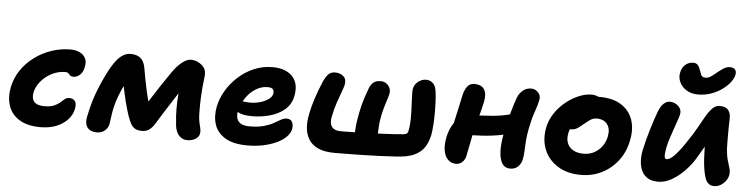

<svg xmlns="http://www.w3.org/2000/svg" viewBox="-47 -1022 4955 1267"><g transform="rotate(5 2430.0 -388.5)"><path d="M246.6 9Q159.8 9 106.6 -23.5Q53.4 -56 34.2 -111.9Q15 -167.8 28.2 -236Q41 -298.8 75.9 -350.4Q110.8 -402 162.1 -439.9Q213.4 -477.8 274.4 -498.4Q335.4 -519 399.4 -519Q431.4 -519 457.8 -507.7Q484.2 -496.4 497.5 -473Q510.8 -449.6 503.6 -413.6Q496.6 -376.6 476.2 -358.9Q455.8 -341.2 434.8 -341.2Q419.2 -341.2 412.1 -347.9Q405 -354.6 398.9 -361.2Q392.8 -367.8 378.6 -367.8Q330.6 -367.8 288 -345.6Q245.4 -323.4 216.9 -288.4Q188.4 -253.4 180.6 -215Q176.4 -191 181.5 -172.1Q186.6 -153.2 205.5 -142.2Q224.4 -131.2 260.4 -131.2Q300 -131.2 323.8 -141.7Q347.6 -152.2 362.3 -165.2Q377 -178.2 389.3 -188.7Q401.6 -199.2 419 -199.2Q444 -199.2 456.7 -183.5Q469.4 -167.8 462.4 -129.2Q453.2 -88 422.8 -56.5Q392.4 -25 347.1 -8Q301.8 9 246.6 9Z M620.8 11Q576.4 11 556.9 -14.7Q537.4 -40.4 547 -87.4Q551 -105.4 557.6 -135.3Q564.2 -165.2 575.6 -202.1Q587 -239 603 -277.6Q643 -374.6 675.3 -428.1Q707.6 -481.6 736.9 -503Q766.2 -524.4 795.4 -524.4Q825.6 -524.4 846.1 -515Q866.6 -505.6 878.7 -486Q890.8 -466.4 896 -435.8Q899.2 -413.6 906.8 -374.2Q914.4 -334.8 924.1 -290.3Q933.8 -245.8 945.7 -206Q957.6 -166.2 970.2 -144.2L888.6 -134Q920.6 -189.4 952.4 -239.7Q984.2 -290 1015 -336.4Q1045.8 -382.8 1074.8 -424.4Q1106.8 -470.6 1139 -495.7Q1171.2 -520.8 1196 -520.8Q1219.6 -520.8 1238.1 -512.7Q1256.6 -504.6 1267.4 -495.2Q1285.2 -480.6 1292.4 -462.3Q1299.6 -444 1295.6 -412Q1286.6 -340 1284.1 -281.8Q1281.6 -223.6 1282.6 -180.8Q1282.8 -131.2 1293 -95.1Q1303.2 -59 1298.8 -38.8Q1294.4 -17.6 1272.1 -3.8Q1249.8 10 1217.2 10Q1186.6 10 1165.1 -12.3Q1143.6 -34.6 1137.2 -76.4Q1134 -103.4 1131.4 -143.8Q1128.8 -184.2 1131 -240.3Q1133.2 -296.4 1142.8 -368.8L1189.8 -380.2Q1168 -345.2 1142.2 -305.2Q1116.4 -265.2 1090.5 -224.7Q1064.6 -184.2 1040.4 -146.2Q1016.2 -108.2 997.4 -76.8Q982 -52.4 962.6 -38.5Q943.2 -24.6 916 -24.6Q886 -24.6 868.6 -35.3Q851.2 -46 840.4 -66.1Q829.6 -86.2 820 -113.6Q815.2 -126.8 807.5 -152.6Q799.8 -178.4 791.6 -210.5Q783.4 -242.6 776.7 -275.6Q770 -308.6 766.8 -337.3Q763.6 -366 765 -384.2L818.2 -387Q799.2 -363.4 778.6 -325.4Q758 -287.4 740.9 -242.8Q723.8 -198.2 714 -153.2Q707.6 -119.6 704.4 -92.4Q701.2 -65.2 698.2 -50.2Q692.8 -23.6 671.1 -6.3Q649.4 11 620.8 11Z M1618 10Q1522.2 10 1468.7 -22.7Q1415.2 -55.4 1397.9 -109.4Q1380.6 -163.4 1393.6 -228Q1404.4 -281.6 1434.6 -333.3Q1464.8 -385 1510.8 -427.1Q1556.8 -469.2 1614.6 -494.1Q1672.4 -519 1738.4 -519Q1825.8 -519 1870 -472Q1914.2 -425 1897.8 -342Q1887 -285.6 1846.1 -251Q1805.2 -216.4 1748.1 -200.6Q1691 -184.8 1631 -184.8Q1561.6 -184.8 1534.2 -205.3Q1506.8 -225.8 1511.4 -250.2Q1514.2 -264.4 1522.4 -271.5Q1530.6 -278.6 1546.2 -278.6Q1556.4 -278.6 1571.2 -275.8Q1586 -273 1611.8 -273Q1644.4 -273 1676.3 -282.1Q1708.2 -291.2 1730.5 -307.1Q1752.8 -323 1757.4 -343Q1761.2 -364 1751.9 -374.5Q1742.6 -385 1717 -385Q1675 -385 1637.2 -361Q1599.4 -337 1572 -296.2Q1544.6 -255.4 1534.2 -205.8Q1530.2 -182.6 1535.9 -162Q1541.6 -141.4 1561.9 -129Q1582.2 -116.6 1620 -116.6Q1675.8 -116.6 1714 -127.4Q1752.2 -138.2 1777.8 -152.8Q1803.4 -167.4 1823 -178.2Q1842.6 -189 1860.2 -189Q1888.6 -189 1897.6 -168.2Q1906.6 -147.4 1901.8 -122.2Q1896.2 -96.2 1873 -72.1Q1849.8 -48 1811.7 -29.8Q1773.6 -11.6 1724.3 -0.8Q1675 10 1618 10Z M2195.6 9Q2127.2 9 2085.1 -10.3Q2043 -29.6 2022.4 -63.2Q2001.8 -96.8 1998.3 -140.1Q1994.8 -183.4 2004.8 -231.4Q2015.6 -286 2033.4 -339.5Q2051.2 -393 2075.2 -450Q2090.2 -484 2106.7 -502Q2123.2 -520 2153.2 -520Q2185.4 -520 2207.4 -501Q2229.4 -482 2222 -444.2Q2219 -429.2 2207 -397.7Q2195 -366.2 2180.2 -322.6Q2165.4 -279 2155.2 -226.8Q2150 -201.6 2154.2 -181.1Q2158.4 -160.6 2175.4 -148.7Q2192.4 -136.8 2226.2 -136.8Q2254.2 -136.8 2299.5 -137.9Q2344.8 -139 2396.7 -140.6Q2448.6 -142.2 2498.2 -144.4Q2547.8 -146.6 2585 -148.9Q2622.2 -151.2 2638 -153.4Q2652.6 -155.4 2659.2 -160.5Q2665.8 -165.6 2668.2 -179.2Q2675.2 -211.2 2675.8 -252.6Q2676.4 -294 2674.4 -335.1Q2672.4 -376.2 2671 -408.9Q2669.6 -441.6 2672 -456.8Q2677.6 -486.2 2701.8 -505.4Q2726 -524.6 2755 -524.6Q2778 -524.6 2794.8 -511.5Q2811.6 -498.4 2818.4 -475.6Q2824.2 -456.6 2827.1 -417.4Q2830 -378.2 2830.5 -330.2Q2831 -282.2 2828.3 -237.7Q2825.6 -193.2 2820 -163.2Q2805.8 -97 2768.9 -59.8Q2732 -22.6 2665.4 -9.8Q2642.4 -5.2 2597.4 -2.3Q2552.4 0.6 2496.2 3.1Q2440 5.6 2382.5 6.7Q2325 7.8 2275.4 8.4Q2225.8 9 2195.6 9ZM2381.6 -44.8Q2357 -44.8 2338.9 -60Q2320.8 -75.2 2318 -100Q2315.8 -125 2317.4 -153.7Q2319 -182.4 2323.3 -211.9Q2327.6 -241.4 2333 -268Q2345 -328 2360.4 -374Q2375.8 -420 2383.2 -438Q2392.2 -460.2 2409.1 -474.7Q2426 -489.2 2457.6 -489.2Q2477.2 -489.2 2493.3 -478.6Q2509.4 -468 2517.6 -449.7Q2525.8 -431.4 2520.4 -407Q2519.2 -398.8 2511.4 -375.8Q2503.6 -352.8 2494.7 -321.9Q2485.8 -291 2479.6 -259.8Q2473.6 -231.8 2471.3 -203.7Q2469 -175.6 2468.3 -152.6Q2467.6 -129.6 2466.6 -116.8Q2463.4 -98.6 2450.2 -81.9Q2437 -65.2 2418.7 -55Q2400.4 -44.8 2381.6 -44.8Z M3000 11Q2967 11 2945.7 -10Q2924.4 -31 2917.5 -68.5Q2910.6 -106 2920.6 -157Q2929.2 -198 2944.3 -227.6Q2959.4 -257.2 2976.9 -275.8Q2994.4 -294.4 3009 -303.6Q3021.4 -311.8 3037 -315.5Q3052.6 -319.2 3068.6 -319.2Q3141.6 -319.2 3219.4 -326.3Q3297.2 -333.4 3367 -357.8L3390.2 -237.8Q3336 -215.6 3275.3 -204.1Q3214.6 -192.6 3153.1 -189.1Q3091.6 -185.6 3033.6 -185.6L2952.2 -212.6Q2960.4 -252.4 2969.4 -292.6Q2978.4 -332.8 2986.9 -371.5Q2995.4 -410.2 3002.4 -444.2Q3009.6 -476.4 3026.4 -500.5Q3043.2 -524.6 3072.6 -524.6Q3121.6 -524.6 3139.9 -495.3Q3158.2 -466 3147.8 -413.6Q3143 -390 3135.4 -360.5Q3127.8 -331 3119.3 -300Q3110.8 -269 3103.6 -241.5Q3096.4 -214 3092.4 -195.4Q3085.8 -160 3078.8 -125.4Q3071.8 -90.8 3063.2 -48.2Q3058.8 -23 3040.7 -6Q3022.6 11 3000 11ZM3358.4 11Q3320.8 11 3303.2 -18.8Q3285.6 -48.6 3284.1 -99Q3282.6 -149.4 3294.6 -210.4Q3314.4 -306.4 3331.5 -366.3Q3348.6 -426.2 3361.4 -460Q3372.4 -488.8 3396.1 -508Q3419.8 -527.2 3449.6 -527.2Q3477.6 -527.2 3496.8 -506.7Q3516 -486.2 3510.8 -458.8Q3503.8 -422.8 3487.4 -377.4Q3471 -332 3458.2 -268Q3448.4 -218.6 3445.8 -180.6Q3443.2 -142.6 3442.2 -113.3Q3441.2 -84 3435.8 -57.4Q3430.4 -29.8 3410.7 -9.4Q3391 11 3358.4 11Z M3827.2 12Q3734.8 12 3671.8 -27.7Q3608.8 -67.4 3582.1 -133.5Q3555.4 -199.6 3571.2 -280Q3581.6 -330.8 3610.9 -374.8Q3640.2 -418.8 3681.1 -451.9Q3722 -485 3766.7 -503.6Q3811.4 -522.2 3851.6 -522.2Q3869.2 -522.2 3885.4 -516.6Q3901.6 -511 3911.3 -499.3Q3921 -487.6 3917.4 -467.6Q3909.4 -432.4 3889.4 -405.1Q3869.4 -377.8 3821.6 -362.6Q3797.6 -354.6 3776.1 -338.6Q3754.6 -322.6 3739.6 -301.7Q3724.6 -280.8 3720 -255.8Q3708.4 -198.8 3738.9 -163.8Q3769.4 -128.8 3832.6 -128.8Q3886.8 -128.8 3928.4 -163.9Q3970 -199 3981.6 -256.8Q3991.4 -307.4 3968.5 -337.5Q3945.6 -367.6 3899 -367.6Q3875.4 -367.6 3857.7 -355.6Q3840 -343.6 3815.8 -323.6Q3798.4 -309.2 3786 -299.9Q3773.6 -290.6 3762.1 -286.3Q3750.6 -282 3735.2 -282Q3717.4 -282 3702.4 -299.8Q3687.4 -317.6 3695.2 -356.6Q3700.8 -385.4 3722.5 -413.2Q3744.2 -441 3774.6 -463Q3805 -485 3838.7 -498.3Q3872.4 -511.6 3903 -511.6Q3992.2 -511.6 4047.7 -476.6Q4103.2 -441.6 4124.5 -381.2Q4145.8 -320.8 4129.8 -244Q4115 -166 4070.9 -108.4Q4026.8 -50.8 3963.7 -19.4Q3900.6 12 3827.2 12Z M4549.4 -584Q4505.2 -584 4474 -603.3Q4442.8 -622.6 4428.4 -652.3Q4414 -682 4418.8 -712.2Q4425.2 -750.6 4448.3 -770.4Q4471.4 -790.2 4501 -790.2Q4520.6 -790.2 4531.4 -777.9Q4542.2 -765.6 4548.2 -745.4Q4554 -728.8 4560.7 -713.7Q4567.4 -698.6 4592.4 -698.6Q4604.8 -698.6 4617.5 -705.9Q4630.2 -713.2 4643.1 -723.6Q4656 -734 4667.6 -743.6Q4687.2 -759.2 4705.3 -770.6Q4723.4 -782 4745 -782Q4769.8 -782 4779.6 -768.6Q4789.4 -755.2 4784.8 -734Q4780.6 -711.4 4760.7 -685.4Q4740.8 -659.4 4709.2 -636.3Q4677.6 -613.2 4636.8 -598.6Q4596 -584 4549.4 -584ZM4337 12.4Q4294.8 12.4 4268.1 -4.3Q4241.4 -21 4228 -49.4Q4214.6 -77.8 4212.8 -113.4Q4211 -149 4218.6 -186.6Q4225.2 -218.4 4235 -255.6Q4244.8 -292.8 4255.9 -329.9Q4267 -367 4278 -398.8Q4289 -430.6 4296.2 -449.6Q4309.2 -484.6 4328.7 -502.4Q4348.2 -520.2 4368.4 -520.2Q4392 -520.2 4410.5 -509.4Q4429 -498.6 4438.3 -481.6Q4447.6 -464.6 4443.8 -444.4Q4440.8 -428.6 4431.6 -402.3Q4422.4 -376 4411.4 -344.6Q4400.4 -313.2 4389.7 -280.6Q4379 -248 4373 -218Q4369.2 -200 4367.2 -182.3Q4365.2 -164.6 4367.7 -152.8Q4370.2 -141 4381 -141Q4404.8 -141 4439.7 -180Q4474.6 -219 4513 -279.2Q4544 -324 4567.6 -367.2Q4591.2 -410.4 4611.4 -444.9Q4631.6 -479.4 4652.5 -500.3Q4673.4 -521.2 4699.8 -521.2Q4740.8 -521.2 4757.6 -498.5Q4774.4 -475.8 4772 -441.6Q4771.2 -415.4 4770.8 -376.7Q4770.4 -338 4770.6 -300.7Q4770.8 -263.4 4771.8 -241.6Q4775.6 -195.6 4784.4 -166.6Q4793.2 -137.6 4799.5 -115.9Q4805.8 -94.2 4801.8 -71.2Q4797.8 -50.4 4783.9 -32.3Q4770 -14.2 4750.5 -2.6Q4731 9 4708.8 9Q4665.6 9 4649.4 -36.2Q4633.2 -81.4 4627.6 -160Q4625.4 -197.4 4624.7 -235.4Q4624 -273.4 4625.1 -310Q4626.2 -346.6 4627.6 -378.6L4682 -352Q4670.2 -328.2 4646.9 -285.5Q4623.6 -242.8 4580.4 -169.6Q4551 -120 4510.6 -78.6Q4470.2 -37.2 4425.8 -12.4Q4381.4 12.4 4337 12.4Z"/></g></svg>

Font: Shantell Sans Light
Style: Italic
Weight: 300
Italic angle: -11°
Designer: Stephen Nixon, Anya Danilova, Shantell Martin
Foundry: Arrow Type
Version: Version 1.008;[ac192a2d6]